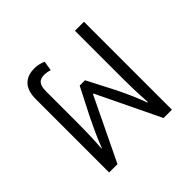

<svg xmlns="http://www.w3.org/2000/svg" viewBox="-138 -662 798 798"><g transform="rotate(-45 261.5 -263.0)"><path d="M75 0H124L258 -278H261L395 0H444V-517H391V-237C391 -198 392 -152 396 -93H393C376 -139 361 -174 334 -228L275 -342H244L185 -227C165 -185 146 -148 125 -93H123C127 -152 128 -198 128 -237V-424C128 -465 143 -478 171 -478C181 -478 194 -476 204 -472L211 -515C199 -521 178 -526 161 -526C117 -526 75 -505 75 -432Z"/></g></svg>

Font: Noto Sans Thai UI Condensed Light
Style: Regular
Weight: 300
Width: 3
Designer: Monotype Design Team
Foundry: Monotype Imaging Inc.
Version: Version 1.901